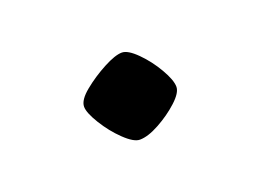

<svg xmlns="http://www.w3.org/2000/svg" viewBox="-37 -390 328 242"><g transform="rotate(-20 127.0 -268.5)"><path d="M120 -213Q112 -213 99.5 -225Q87 -237 77.5 -252.5Q68 -268 68 -276Q68 -285 81.5 -296Q95 -307 111 -315.5Q127 -324 136 -324Q144 -324 156 -312Q168 -300 177 -284.5Q186 -269 186 -260Q186 -252 174 -241Q162 -230 146.5 -221.5Q131 -213 120 -213Z"/></g></svg>

Font: Texturina Thin
Style: Regular
Weight: 100
Designer: Guillermo Torres Carreño
Foundry: Omnibus-Type
Version: Version 1.002; ttfautohint (v1.8.3)